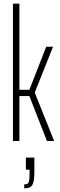

<svg xmlns="http://www.w3.org/2000/svg" viewBox="-20 -763 325 1039"><path d="M50 0V-743H85V-277H139L230 -510H267L168 -262L273 0H234L139 -243H85V0ZM111 256V235Q125 235 131 229.5Q137 224 138.5 210Q140 196 140 172V155H120V90H166V165Q166 192 163.5 209.5Q161 227 155 237.5Q149 248 138.5 252Q128 256 111 256Z"/></svg>

Font: Saira UltraCondensed Thin
Style: Regular
Weight: 250
Width: 1
Designer: Hector Gatti with collaboration of the Omnibus-Type team
Foundry: Omnibus-Type
Version: Version 1.101